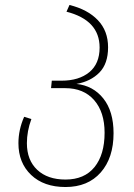

<svg xmlns="http://www.w3.org/2000/svg" viewBox="-20 -551 540 771"><path d="M436 -16Q436 83 384.5 141.5Q333 200 243 200Q156 200 105 151.5Q54 103 54 24Q54 -30 77 -82L106 -73Q88 -24 88 24Q88 92 129.5 131Q171 170 243 170Q319 170 359.5 120Q400 70 400 -18Q400 -101 358 -149Q316 -197 242 -197H185L188 -227H227Q297 -227 338.5 -261Q380 -295 380 -360Q380 -470 247 -504L259 -531Q332 -513 373 -470Q414 -427 414 -361Q414 -295 379 -259.5Q344 -224 287 -214Q354 -207 395 -155.5Q436 -104 436 -16Z"/></svg>

Font: FiraGO UltraLight
Style: Regular
Weight: 200
Designer: bBox Type
Foundry: bBox Type GmbH
Version: Version 1.001